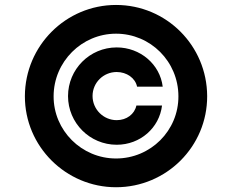

<svg xmlns="http://www.w3.org/2000/svg" viewBox="-20 -759 955 790"><path d="M457.4 11.4C665.1 11.4 833.1 -156.6 832.4 -363.6C831.7 -570.7 665.1 -738.6 457.4 -738.6C251.1 -738.6 83.1 -570.7 82.4 -363.6C81.7 -156.6 251.1 11.4 457.4 11.4ZM457.4 -106.9C315.7 -106.9 199.9 -222.3 200.6 -363.3C201 -505 316.4 -620.4 457.4 -620.4C599.4 -620.4 713.8 -505.7 714.1 -363.3C714.8 -221.6 599.8 -106.9 457.4 -106.9ZM259.9 -363.6C259.9 -253.2 349.4 -163.4 460.2 -163.4C557.2 -163.4 635.7 -233 646.7 -324.9H541.2C533.7 -289.4 501.1 -264.6 460.2 -264.6C405.5 -264.6 360.8 -309.3 360.8 -364C360.8 -419 405.5 -462.7 460.2 -462.7C501.1 -462.7 536.9 -437.9 544 -402.3H649.5C638.5 -494.3 557.2 -563.9 460.2 -563.9C349.4 -563.9 259.9 -474.1 259.9 -363.6Z"/></svg>

Font: TID UI
Style: Bold
Weight: 700
Designer: The TID Project Authors
Foundry: Bakken & Bæck
Version: Version 1.001;hotconv 1.0.109;makeotfexe 2.5.65596